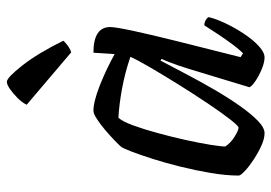

<svg xmlns="http://www.w3.org/2000/svg" viewBox="-136 -657 793 561"><g transform="rotate(-90 260.5 -376.5)"><path d="M152 0Q136 0 116 -9Q96 -18 76 -31Q56 -44 42.5 -56.5Q29 -69 28 -75Q28 -112 35.5 -156.5Q43 -201 54 -245.5Q65 -290 77 -327.5Q89 -365 98.5 -389.5Q108 -414 112 -419Q117 -425 131 -438.5Q145 -452 161.5 -466Q178 -480 193.5 -490Q209 -500 217 -500Q244 -500 291 -481.5Q338 -463 383 -438L387 -500Q462 -500 462 -451Q462 -436 451 -384.5Q440 -333 420 -253Q400 -173 374 -70L385 -63Q396 -73 410.5 -92.5Q425 -112 440 -134.5Q455 -157 467 -176Q475 -176 482 -172Q489 -168 491 -163Q486 -142 473 -114.5Q460 -87 442.5 -60.5Q425 -34 406.5 -17Q388 0 373 0Q359 0 339.5 -8Q320 -16 304.5 -26.5Q289 -37 286 -44L340 -222Q349 -251 357 -272Q365 -293 369 -301L364 -304Q346 -270 324.5 -229Q303 -188 279.5 -147.5Q256 -107 232.5 -73.5Q209 -40 188.5 -20Q168 0 152 0ZM168 -76Q173 -76 192.5 -101Q212 -126 238.5 -165.5Q265 -205 292.5 -249Q320 -293 342.5 -331.5Q365 -370 375 -392Q328 -408 281.5 -416.5Q235 -425 197 -427Q186 -415 174.5 -383.5Q163 -352 152 -311.5Q141 -271 132 -230.5Q123 -190 118 -158.5Q113 -127 113 -115Q122 -100 141 -88Q160 -76 168 -76ZM388 -565 235 -695Q241 -708 254.5 -721.5Q268 -735 281 -744Q294 -753 302 -753Q314 -753 349.5 -708Q385 -663 422 -588Q417 -582 407.5 -575Q398 -568 388 -565Z"/></g></svg>

Font: Texturina
Style: Italic
Weight: 400
Italic angle: -11°
Designer: Guillermo Torres Carreño
Foundry: Omnibus-Type
Version: Version 1.002; ttfautohint (v1.8.3)